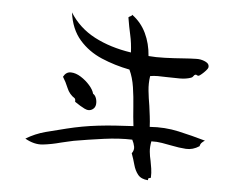

<svg xmlns="http://www.w3.org/2000/svg" viewBox="-52 -781 1103 861"><g transform="rotate(5 500.0 -350.5)"><path d="M883 -183Q876 -179 869.5 -172.5Q863 -166 861 -156Q832 -137 801 -139Q770 -141 736 -148Q715 -152 692 -156Q669 -160 644 -159Q639 -133 641 -112.5Q643 -92 648 -72Q651 -56 654 -37.5Q657 -19 656 4Q651 5 647 6.5Q643 8 644 16Q613 14 598.5 -4Q584 -22 577 -48Q570 -74 561 -98Q572 -113 569 -128.5Q566 -144 558 -159Q500 -161 430 -151.5Q360 -142 297 -131Q282 -128 268 -124.5Q254 -121 240 -118Q200 -107 161 -102.5Q122 -98 80 -122Q121 -147 168 -159.5Q215 -172 261 -183Q330 -200 399 -208Q468 -216 558 -220Q553 -261 550 -306Q547 -351 540.5 -394Q534 -437 518 -471Q451 -484 391 -509.5Q331 -535 290 -582Q249 -629 239 -704Q281 -637 352.5 -599.5Q424 -562 518 -548Q516 -591 508 -626Q500 -661 493 -704Q497 -708 502.5 -710Q508 -712 509 -717Q550 -687 572 -641Q594 -595 598 -539Q630 -536 672 -537.5Q714 -539 753 -542Q769 -543 784 -544Q799 -545 812 -545Q833 -546 853 -537Q873 -528 870 -511Q869 -506 860.5 -496.5Q852 -487 843 -479.5Q834 -472 831 -471Q827 -469 822 -472Q818 -475 815 -474Q810 -473 806.5 -467Q803 -461 797 -459Q775 -451 746 -451Q717 -451 688 -452Q667 -453 647.5 -453Q628 -453 613 -450Q608 -417 611.5 -384Q615 -351 621 -317Q624 -294 627 -270.5Q630 -247 631 -223Q699 -228 761.5 -214Q824 -200 883 -183ZM371 -281Q354 -268 332.5 -279Q311 -290 294 -302Q290 -305 288 -306Q289 -315 285 -321Q260 -337 249 -364Q238 -391 224 -413Q236 -436 258 -435.5Q280 -435 303 -420.5Q326 -406 343.5 -386Q361 -366 365 -349Q375 -343 379.5 -329.5Q384 -316 382.5 -302.5Q381 -289 371 -281Z"/></g></svg>

Font: Yuji Mai
Style: Regular
Weight: 400
Designer: Kataoka Yuji
Foundry: Kinuta Font Factory
Version: Version 3.002